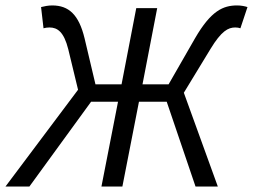

<svg xmlns="http://www.w3.org/2000/svg" viewBox="-54 -686 930 706"><path d="M-34 0H54L281 -312H380L319 0H396L457 -312H559L665 0H747L622 -345L720 -506C760 -572 785 -585 811 -585C819 -585 824 -584 830 -582L856 -660C847 -663 833 -666 818 -666C767 -666 722 -647 663 -545L566 -376H470L524 -656H447L393 -376H297L257 -545C236 -632 199 -666 138 -666C123 -666 109 -663 97 -660L106 -582C114 -584 119 -585 128 -585C157 -585 181 -569 197 -505L233 -356Z"/></svg>

Font: Source Sans Pro
Style: Italic
Weight: 400
Italic angle: -11°
Designer: Paul D. Hunt
Foundry: Adobe Systems Incorporated
Version: Version 3.006;hotconv 1.0.111;makeotfexe 2.5.65597